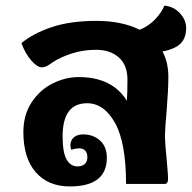

<svg xmlns="http://www.w3.org/2000/svg" viewBox="-20 -661 689 690"><path d="M564 -476Q585 -437 585 -385Q585 -339 579 -265Q573 -201 573 -167Q573 -146 579 -88Q580 -74 582 -51.5Q584 -29 584 -19Q584 0 572 0H433Q433 -148 393.5 -219Q354 -290 293 -290Q205 -290 205 -171Q205 -114 219 -88.5Q233 -63 259 -63Q276 -63 285 -72Q294 -81 294 -95Q294 -128 263 -128Q254 -128 236 -123Q233 -131 233 -139Q233 -156 245 -167Q257 -178 279 -178Q315 -178 339.5 -156Q364 -134 364 -94Q364 9 231 9Q153 9 108.5 -42Q64 -93 64 -186Q64 -248 93.5 -293Q123 -338 169 -361Q215 -384 263 -384Q383 -384 436 -299Q438 -325 438 -378Q437 -429 406 -455.5Q375 -482 325 -482Q280 -482 240 -469.5Q200 -457 169 -437Q165 -434 157.5 -429Q150 -424 143.5 -421.5Q137 -419 130 -419Q114 -419 92.5 -443.5Q71 -468 57 -506Q99 -541 166 -563.5Q233 -586 326 -586Q418 -586 482 -554Q514 -567 537 -591Q560 -615 571 -641Q606 -637 627.5 -612.5Q649 -588 649 -561Q649 -525 629.5 -505Q610 -485 564 -476Z"/></svg>

Font: Krub
Style: Bold
Weight: 700
Version: Version 1.000; ttfautohint (v1.6)